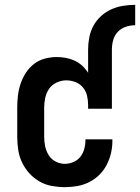

<svg xmlns="http://www.w3.org/2000/svg" viewBox="-20 -763 577 791"><path d="M343 -559Q343 -584 348 -609.5Q353 -635 365 -657Q377 -679 396 -696.5Q415 -714 438.5 -724.5Q462 -735 487 -739Q512 -743 537 -743V-659Q517 -659 498 -652.5Q479 -646 465.5 -632Q452 -618 446.5 -598.5Q441 -579 441 -559ZM247 8Q220 8 193 3Q166 -2 142.5 -15.5Q119 -29 100.5 -49.5Q82 -70 70.5 -94.5Q59 -119 55 -146Q51 -173 51 -200V-320Q51 -345 54 -370Q57 -395 65 -418.5Q73 -442 86.5 -463Q100 -484 120 -499.5Q140 -515 164.5 -521.5Q189 -528 214 -528Q233 -528 251.5 -524.5Q270 -521 287.5 -513Q305 -505 319 -492Q333 -479 343 -463V-559H441V-315H343V-331Q343 -350 338.5 -369Q334 -388 321.5 -403Q309 -418 290.5 -425Q272 -432 253 -432Q233 -432 213.5 -423Q194 -414 182.5 -397.5Q171 -381 166.5 -360.5Q162 -340 162 -320V-200Q162 -180 166 -160.5Q170 -141 180.5 -124Q191 -107 209 -97.5Q227 -88 247 -88Q265 -88 282.5 -95.5Q300 -103 311 -117Q322 -131 327 -149Q332 -167 332 -186V-189H443V-182Q443 -156 437 -131Q431 -106 419 -83Q407 -60 388.5 -42Q370 -24 347 -12.5Q324 -1 298.5 3.5Q273 8 247 8Z"/></svg>

Font: Iosevka Custom
Style: Bold
Weight: 700
Monospace: yes
Designer: Belleve Invis
Foundry: Belleve Invis
Version: Version 30.3.3; ttfautohint (v1.8.3)